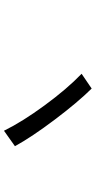

<svg xmlns="http://www.w3.org/2000/svg" viewBox="230 -826 495 996"><g transform="rotate(90 478.0 -327.5)"><path d="M438.9 -555Q510.7 -482.2 600.3 -363.3Q690 -244.3 737.9 -157L657.7 -100.1Q611.2 -195 526.1 -310.9Q441.1 -426.8 362.2 -502.8Z"/></g></svg>

Font: Karasuma Gothic
Style: Italic
Weight: 400
Italic angle: -9.39999°
Designer: Rasmus Andersson / Ryoko Nishizuka
Foundry: Genbu
Version: Version 1.00